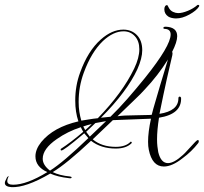

<svg xmlns="http://www.w3.org/2000/svg" viewBox="-161 -663 841 791"><path d="M-114 108Q-141 106 -141 91Q-141 84 -135 74Q-132 65 -125 62Q-131 75 -131 83Q-131 98 -107 98Q-51 98 34 46Q-15 24 -15 -19Q-15 -48 9 -78Q59 -139 162 -163Q149 -201 149 -249Q149 -310 169 -364Q201 -453 254 -500Q300 -541 347 -541Q381 -541 403 -518.5Q425 -496 425 -456Q425 -423 405 -378Q362 -285 255 -178L294 -182Q328 -215 363.5 -255.5Q399 -296 437 -343Q542 -474 542 -521Q542 -543 518 -544Q512 -544 512 -548Q512 -553 522 -553Q569 -551 569 -514Q569 -490 548 -449Q551 -445 549 -436Q540 -399 526.5 -338.5Q513 -278 496 -194Q574 -206 574 -258Q574 -265 580 -265Q583 -265 585 -260Q588 -193 494 -178Q490 -152 488 -130Q486 -108 486 -89Q486 -73 487.5 -60Q489 -47 491 -36Q502 9 531 9Q556 9 593 -25Q600 -31 612 -44.5Q624 -58 643 -78Q651 -86 654 -86Q658 -86 658 -81Q658 -78 656 -74Q642 -56 626 -40.5Q610 -25 591 -11Q548 23 514 23Q466 23 452 -46Q449 -60 449 -79Q449 -119 461 -174Q435 -173 395.5 -171.5Q356 -170 304 -168L221 -89Q258 -58 316 -58Q356 -58 376 -78Q378 -81 381 -78Q383 -75 381 -73Q359 -51 316 -51Q255 -51 214 -83Q113 12 56 46Q85 60 127 64Q134 65 134 68Q134 73 123 71Q77 66 46 52Q-55 111 -114 108ZM174 -166Q188 -168 205 -171Q222 -174 242 -176Q344 -281 392 -381Q413 -425 413 -460Q413 -494 394.5 -514Q376 -534 348 -534Q306 -534 263 -494Q215 -448 184 -363Q163 -306 163 -243Q163 -221 166 -202Q169 -183 174 -166ZM323 -184Q336 -186 354 -187Q372 -188 394 -188Q420 -189 438 -189Q456 -189 464 -190Q470 -214 479 -244Q488 -274 498 -309L531 -418Q490 -352 435 -294Q421 -278 392.5 -251Q364 -224 323 -184ZM209 -100 276 -164 232 -156 194 -120Q198 -115 201.5 -110Q205 -105 209 -100ZM190 -127Q197 -133 203.5 -139Q210 -145 217 -152Q208 -150 199 -147.5Q190 -145 182 -142ZM45 40Q72 23 111.5 -10.5Q151 -44 203 -94Q194 -104 186 -114L179 -108Q102 -43 92 -43Q89 -43 89 -46Q88 -48 90 -50Q129 -75 182 -120Q177 -128 172 -139Q117 -121 73 -90Q15 -50 15 -9Q15 17 45 40ZM564 -587Q556 -587 547 -589Q538 -591 532 -595Q516 -606 516 -625Q516 -632 519 -637Q522 -642 528 -642Q529 -642 535 -630Q541 -619 552 -614Q563 -609 573 -609Q590 -609 613 -618.5Q636 -628 652 -642Q653 -643 655 -643Q657 -643 659 -641.5Q661 -640 659 -636Q648 -619 619 -603Q590 -587 564 -587Z"/></svg>

Font: Passions Conflict
Style: Regular
Weight: 400
Designer: Robert E. Leuschke
Foundry: Robert E. Leuschke
Version: Version 1.010; ttfautohint (v1.8.3)